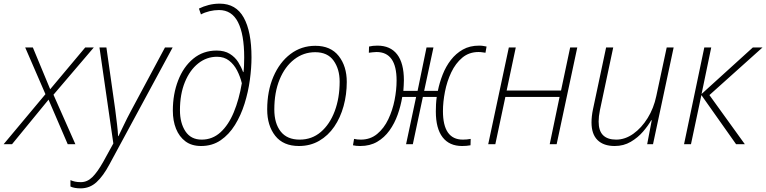

<svg xmlns="http://www.w3.org/2000/svg" viewBox="-52 -790 4198 1052"><path d="M-32 0 197 -274 86 -530H128L223 -301L415 -530H462L241 -271L361 0H319L214 -244L14 0Z M390 242Q355 242 334 232V197Q346 202 359 205Q372 208 391 208Q426 208 454 180.5Q482 153 514 96L569 -4L493 -530H531L579 -192Q585 -145 589.5 -107Q594 -69 595 -44H597Q608 -66 626 -104Q644 -142 666 -183L852 -530H894L548 110Q514 174 477 208Q440 242 390 242Z M1050 10Q998 10 964 -15.5Q930 -41 912.5 -84.5Q895 -128 895 -184Q895 -274 924 -349Q953 -424 1007 -468.5Q1061 -513 1135 -513Q1178 -513 1207 -495Q1236 -477 1253 -450Q1270 -423 1280 -395H1282Q1284 -408 1285 -429.5Q1286 -451 1286 -475Q1286 -602 1252 -668.5Q1218 -735 1148 -735Q1122 -735 1095.5 -728.5Q1069 -722 1049 -711L1038 -743Q1062 -755 1091 -762.5Q1120 -770 1152 -770Q1241 -770 1283.5 -693.5Q1326 -617 1326 -476Q1326 -418 1317 -352Q1308 -286 1288 -222Q1268 -158 1235.5 -105.5Q1203 -53 1157 -21.5Q1111 10 1050 10ZM1053 -25Q1112 -25 1156 -65Q1200 -105 1229 -175Q1258 -245 1273 -334Q1264 -371 1247 -404Q1230 -437 1203 -458Q1176 -479 1137 -479Q1080 -479 1034 -442.5Q988 -406 961 -340Q934 -274 934 -186Q934 -116 964 -70.5Q994 -25 1053 -25Z M1586 10Q1500 10 1456 -46Q1412 -102 1412 -190Q1412 -291 1446 -370Q1480 -449 1539.5 -494Q1599 -539 1676 -539Q1760 -539 1804 -483Q1848 -427 1848 -341Q1848 -272 1830.5 -208.5Q1813 -145 1779.5 -96Q1746 -47 1697 -18.5Q1648 10 1586 10ZM1590 -25Q1657 -25 1706 -67Q1755 -109 1782 -181Q1809 -253 1809 -343Q1809 -411 1776 -457.5Q1743 -504 1675 -504Q1611 -504 1560 -464.5Q1509 -425 1480 -354.5Q1451 -284 1451 -190Q1451 -114 1486 -69.5Q1521 -25 1590 -25Z M1922 10Q1898 10 1882 6L1888 -29Q1904 -25 1925 -25Q1977 -25 2014.5 -56Q2052 -87 2075.5 -136.5Q2099 -186 2110 -242Q2121 -298 2121 -349Q2121 -505 2011 -505Q2001 -505 1989.5 -503.5Q1978 -502 1969 -501L1970 -535Q1990 -540 2016 -540Q2087 -540 2124 -492Q2161 -444 2161 -350Q2161 -336 2160 -321.5Q2159 -307 2158 -292H2236L2285 -530H2323L2272 -292H2347Q2356 -337 2373.5 -381.5Q2391 -426 2418.5 -461.5Q2446 -497 2484 -518.5Q2522 -540 2573 -540Q2585 -540 2594.5 -538.5Q2604 -537 2614 -535L2608 -501Q2599 -502 2590 -503.5Q2581 -505 2570 -505Q2518 -505 2481 -474Q2444 -443 2420.5 -393.5Q2397 -344 2386 -287.5Q2375 -231 2375 -181Q2375 -25 2484 -25Q2495 -25 2506 -26Q2517 -27 2527 -29L2526 6Q2517 8 2504 9Q2491 10 2480 10Q2410 10 2373 -38Q2336 -86 2336 -179Q2336 -198 2337 -218Q2338 -238 2341 -259H2265L2210 0H2173L2228 -259H2152Q2144 -210 2127 -162Q2110 -114 2082 -75Q2054 -36 2014.5 -13Q1975 10 1922 10Z M2623 0 2736 -530H2774L2724 -294H3022L3072 -530H3111L2998 0H2960L3014 -259H2717L2662 0Z M3316 10Q3255 10 3222 -22.5Q3189 -55 3189 -119Q3189 -136 3191 -154Q3193 -172 3197 -191L3269 -530H3308L3235 -186Q3228 -152 3228 -124Q3228 -73 3252.5 -49Q3277 -25 3324 -25Q3373 -25 3418 -57Q3463 -89 3496.5 -143Q3530 -197 3544 -264L3601 -530H3639L3526 0H3494L3519 -131H3516Q3499 -101 3471 -68.5Q3443 -36 3404 -13Q3365 10 3316 10Z M3696 0 3807 -530H3845L3792 -275L4073 -530H4126L3835 -269L4029 0H3981L3791 -269L3734 0Z"/></svg>

Font: Noto Sans Disp ExtLt
Style: Italic
Weight: 200
Italic angle: -12°
Designer: Monotype Design Team
Foundry: Monotype Imaging Inc.
Version: Version 2.000;GOOG;noto-source:20170915:90ef993387c0